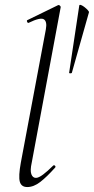

<svg xmlns="http://www.w3.org/2000/svg" viewBox="-20 -746 379 775"><path d="M90 9Q66 9 60 -12.5Q54 -34 64 -89L165 -627Q171 -659 157 -668Q143 -677 96 -654Q92 -652 89.5 -658Q87 -664 91 -665L214 -725Q218 -727 222 -723Q226 -719 225 -717L108 -89Q101 -58 106.5 -43Q112 -28 125 -28Q136 -28 154 -41.5Q172 -55 194 -77Q198 -81 202 -77Q206 -73 202 -69Q169 -32 142.5 -11.5Q116 9 90 9ZM259 -452 300 -724Q301 -728 307.5 -725.5Q314 -723 321.5 -717Q329 -711 334.5 -705Q340 -699 339 -696L270 -452Q269 -450 264 -450Q259 -450 259 -452Z"/></svg>

Font: Cormorant Garamond Light
Style: Italic
Weight: 300
Italic angle: -10°
Designer: Christian Thalmann (Catharsis Fonts)
Foundry: Catharsis Fonts
Version: Version 4.001